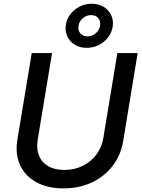

<svg xmlns="http://www.w3.org/2000/svg" viewBox="-20 -1017 774 1048"><path d="M326.7 11.2Q237.8 11.2 176.8 -23.2Q115.7 -57.6 88.9 -117.7Q62 -177.7 74.7 -253.9L153.3 -727.5H264.2L186 -255.4Q177.7 -205.6 192.6 -168.2Q207.5 -130.9 242.9 -110.1Q278.3 -89.4 331.1 -89.4Q387.2 -89.4 432.1 -112.1Q477.1 -134.8 506.3 -173.8Q535.6 -212.9 543.9 -262.7L620.6 -727.5H731.4L652.3 -246.6Q639.6 -169.9 595 -111.8Q550.3 -53.7 481.4 -21.2Q412.6 11.2 326.7 11.2ZM453.1 -755.9Q415.5 -755.9 387.7 -773.2Q359.9 -790.5 346.9 -819.6Q334 -848.6 339.8 -883.3Q345.2 -915 365.2 -940.7Q385.3 -966.3 415.5 -981.4Q445.8 -996.6 481 -996.6Q519 -996.6 546.6 -979.2Q574.2 -961.9 587.4 -933.1Q600.6 -904.3 594.7 -869.6Q589.4 -837.4 568.8 -811.5Q548.3 -785.6 518.3 -770.8Q488.3 -755.9 453.1 -755.9ZM457.5 -818.4Q481.9 -818.4 501.7 -834.7Q521.5 -851.1 525.9 -875.5Q530.8 -900.4 516.6 -917.5Q502.4 -934.6 477.1 -934.6Q452.1 -934.6 432.4 -918Q412.6 -901.4 408.7 -876.5Q404.3 -852.1 418.2 -835.2Q432.1 -818.4 457.5 -818.4Z"/></svg>

Font: Inter 17pt Medium
Style: Italic
Weight: 500
Italic angle: -9.3988°
Version: Version 4.001;git-66647c0bb